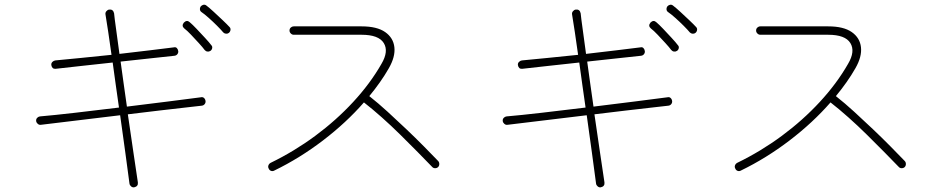

<svg xmlns="http://www.w3.org/2000/svg" viewBox="-20 -783 4040 823"><path d="M555 20Q548 21 542 16Q536 11 535 4Q528 -49 517.5 -126.5Q507 -204 495 -289L155 -248Q148 -247 142 -252Q136 -257 135 -264Q134 -272 139 -277.5Q144 -283 151 -284Q210 -289 301 -299.5Q392 -310 490 -322Q483 -372 476 -420.5Q469 -469 463 -515Q395 -508 330 -500.5Q265 -493 218 -488Q203 -487 200 -504Q199 -512 204.5 -517.5Q210 -523 217 -524Q261 -528 325.5 -534.5Q390 -541 458 -548Q451 -601 444 -645.5Q437 -690 432 -722Q431 -729 436 -735Q441 -741 448 -742Q465 -744 469 -726Q471 -705 477.5 -659Q484 -613 492 -552Q561 -560 623.5 -567.5Q686 -575 725 -580Q733 -582 738 -577Q743 -572 744 -564Q745 -557 740.5 -551Q736 -545 728 -544Q693 -540 630.5 -533.5Q568 -527 497 -519Q503 -474 510 -425Q517 -376 524 -326Q616 -337 701 -348Q786 -359 841 -366Q849 -368 854.5 -363Q860 -358 861 -350Q862 -343 857.5 -337Q853 -331 845 -330Q827 -328 779 -322.5Q731 -317 665.5 -309.5Q600 -302 528 -293Q541 -204 552.5 -125.5Q564 -47 571 -1Q573 16 555 20ZM882 -565Q876 -561 869 -562Q862 -563 857 -569Q849 -580 832.5 -598Q816 -616 799 -634Q782 -652 770 -661Q757 -672 768 -686Q781 -699 793 -688Q805 -678 823 -659Q841 -640 859 -620.5Q877 -601 886 -589Q891 -584 889.5 -576.5Q888 -569 882 -565ZM961 -642Q956 -638 949 -638.5Q942 -639 937 -644Q928 -655 910.5 -672.5Q893 -690 874.5 -706.5Q856 -723 844 -731Q838 -735 837 -742Q836 -749 840 -755Q845 -761 852 -762.5Q859 -764 865 -759Q877 -750 896.5 -732Q916 -714 935 -696Q954 -678 964 -667Q969 -662 968 -654.5Q967 -647 961 -642Z M1156 -52Q1149 -48 1142 -50.5Q1135 -53 1132 -60Q1128 -67 1130.5 -74Q1133 -81 1140 -85Q1241 -134 1331 -200.5Q1421 -267 1494 -346Q1567 -425 1615 -509Q1647 -563 1625 -598.5Q1603 -634 1530 -634H1239Q1232 -634 1226.5 -639.5Q1221 -645 1221 -652Q1221 -660 1226.5 -665Q1232 -670 1239 -670H1530Q1596 -670 1631 -645.5Q1666 -621 1670.5 -580.5Q1675 -540 1647 -491Q1630 -461 1608.5 -430.5Q1587 -400 1563 -371Q1601 -341 1641.5 -304Q1682 -267 1722 -229Q1762 -191 1797 -155.5Q1832 -120 1858 -93Q1863 -88 1863 -80Q1863 -72 1858 -67Q1853 -62 1845 -62Q1837 -62 1832 -68Q1806 -95 1771 -130.5Q1736 -166 1696.5 -205Q1657 -244 1616.5 -280Q1576 -316 1540 -344Q1464 -257 1364.5 -181Q1265 -105 1156 -52Z M2555 20Q2548 21 2542 16Q2536 11 2535 4Q2528 -49 2517.5 -126.5Q2507 -204 2495 -289L2155 -248Q2148 -247 2142 -252Q2136 -257 2135 -264Q2134 -272 2139 -277.5Q2144 -283 2151 -284Q2210 -289 2301 -299.5Q2392 -310 2490 -322Q2483 -372 2476 -420.5Q2469 -469 2463 -515Q2395 -508 2330 -500.5Q2265 -493 2218 -488Q2203 -487 2200 -504Q2199 -512 2204.5 -517.5Q2210 -523 2217 -524Q2261 -528 2325.5 -534.5Q2390 -541 2458 -548Q2451 -601 2444 -645.5Q2437 -690 2432 -722Q2431 -729 2436 -735Q2441 -741 2448 -742Q2465 -744 2469 -726Q2471 -705 2477.5 -659Q2484 -613 2492 -552Q2561 -560 2623.5 -567.5Q2686 -575 2725 -580Q2733 -582 2738 -577Q2743 -572 2744 -564Q2745 -557 2740.5 -551Q2736 -545 2728 -544Q2693 -540 2630.5 -533.5Q2568 -527 2497 -519Q2503 -474 2510 -425Q2517 -376 2524 -326Q2616 -337 2701 -348Q2786 -359 2841 -366Q2849 -368 2854.5 -363Q2860 -358 2861 -350Q2862 -343 2857.5 -337Q2853 -331 2845 -330Q2827 -328 2779 -322.5Q2731 -317 2665.5 -309.5Q2600 -302 2528 -293Q2541 -204 2552.5 -125.5Q2564 -47 2571 -1Q2573 16 2555 20ZM2882 -565Q2876 -561 2869 -562Q2862 -563 2857 -569Q2849 -580 2832.5 -598Q2816 -616 2799 -634Q2782 -652 2770 -661Q2757 -672 2768 -686Q2781 -699 2793 -688Q2805 -678 2823 -659Q2841 -640 2859 -620.5Q2877 -601 2886 -589Q2891 -584 2889.5 -576.5Q2888 -569 2882 -565ZM2961 -642Q2956 -638 2949 -638.5Q2942 -639 2937 -644Q2928 -655 2910.5 -672.5Q2893 -690 2874.5 -706.5Q2856 -723 2844 -731Q2838 -735 2837 -742Q2836 -749 2840 -755Q2845 -761 2852 -762.5Q2859 -764 2865 -759Q2877 -750 2896.5 -732Q2916 -714 2935 -696Q2954 -678 2964 -667Q2969 -662 2968 -654.5Q2967 -647 2961 -642Z M3156 -52Q3149 -48 3142 -50.5Q3135 -53 3132 -60Q3128 -67 3130.5 -74Q3133 -81 3140 -85Q3241 -134 3331 -200.5Q3421 -267 3494 -346Q3567 -425 3615 -509Q3647 -563 3625 -598.5Q3603 -634 3530 -634H3239Q3232 -634 3226.5 -639.5Q3221 -645 3221 -652Q3221 -660 3226.5 -665Q3232 -670 3239 -670H3530Q3596 -670 3631 -645.5Q3666 -621 3670.5 -580.5Q3675 -540 3647 -491Q3630 -461 3608.5 -430.5Q3587 -400 3563 -371Q3601 -341 3641.5 -304Q3682 -267 3722 -229Q3762 -191 3797 -155.5Q3832 -120 3858 -93Q3863 -88 3863 -80Q3863 -72 3858 -67Q3853 -62 3845 -62Q3837 -62 3832 -68Q3806 -95 3771 -130.5Q3736 -166 3696.5 -205Q3657 -244 3616.5 -280Q3576 -316 3540 -344Q3464 -257 3364.5 -181Q3265 -105 3156 -52Z"/></svg>

Font: Zen Maru Gothic Light
Style: Regular
Weight: 300
Designer: Yoshimichi Ohira
Foundry: Positype
Version: Version 1.001